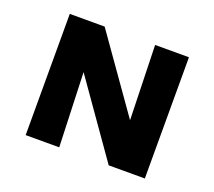

<svg xmlns="http://www.w3.org/2000/svg" viewBox="-88 -589 786 704"><g transform="rotate(20 305.0 -236.5)"><path d="M73 0V-473H187L204 0ZM455 0H397L128 -383V-473H209L448 -134ZM538 -473V0H419L406 -473Z"/></g></svg>

Font: Ysabeau SC ExtraBold
Style: Regular
Weight: 800
Designer: Christian Thalmann (Catharsis Fonts)
Version: Version 2.001;gftools[0.9.30]; featfreeze: smcp